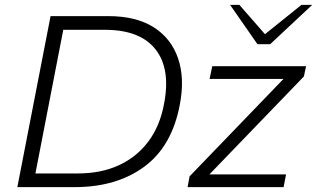

<svg xmlns="http://www.w3.org/2000/svg" viewBox="-20 -766 1298 786"><path d="M51 0 187 -700H424Q537 -700 609 -654.5Q681 -609 709 -527Q737 -445 716 -337Q684 -167 570.5 -83.5Q457 0 286 0ZM125 -56H299Q393 -56 465.5 -89Q538 -122 586 -185Q634 -248 651 -338Q680 -483 617 -563.5Q554 -644 409 -644H239ZM748 0 756 -44 1158 -461 1163 -443H838L849 -495H1233L1224 -453L817 -31L815 -52H1151L1141 0ZM1034 -585 1056 -619 1214 -746H1258L1086 -585ZM1034 -585 922 -746H960L1077 -612L1086 -585Z"/></svg>

Font: REM ExtraLight
Style: Italic
Weight: 250
Italic angle: -11°
Designer: Octavio Pardo
Foundry: Ashler Design
Version: Version 1.005;gftools[0.9.28]